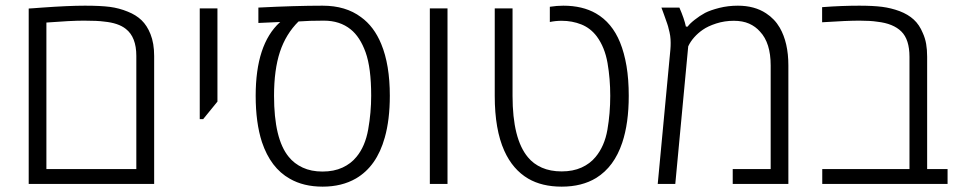

<svg xmlns="http://www.w3.org/2000/svg" viewBox="-20 -660 3440 689"><path d="M83 0V-629.4Q86.9 -629.4 99.1 -630.4Q111.3 -631.3 131.3 -632.8Q178.2 -636.2 216.6 -637.9Q254.9 -639.6 284.7 -639.6Q340.8 -639.6 374.3 -635.3Q407.7 -630.9 438.5 -618.2Q468.3 -606.4 488 -587.4Q507.8 -568.4 520 -537.6Q533.2 -504.9 533.2 -459V0ZM146.5 -53.2H469.2V-459.5Q469.2 -526.9 431.6 -556.2Q404.8 -577.6 354 -582.5Q330.1 -585.9 281.2 -585.9Q233.9 -585.9 146.5 -579.1Z M696.8 -232.4V-629.9H760.3V-295.4L709 -232.4Z M1137.7 9.8Q1069.3 9.8 1020 -18.6Q951.2 -57.1 919.9 -150.4Q897.5 -219.7 897.5 -316.4Q897.5 -500.5 983.9 -579.6L985.8 -581.1L907.2 -577.6V-632.8Q973.6 -636.2 1031.2 -637.9Q1088.9 -639.6 1137.7 -639.6Q1220.7 -639.6 1275.4 -598.6Q1322.3 -564.9 1348.1 -502Q1378.9 -427.7 1378.9 -316.4Q1378.9 -230.5 1360.8 -166.5Q1332 -63 1257.3 -19.5Q1206.5 9.8 1137.7 9.8ZM1137.2 -44.4Q1178.2 -44.4 1209 -58.6Q1239.7 -72.8 1259.3 -97.2Q1290.5 -134.8 1301.3 -195.6Q1312 -256.3 1312 -316.4Q1312 -416.5 1292 -472.2Q1272 -527.8 1238.3 -554.7Q1199.7 -585.9 1142.1 -585.9Q1113.3 -585.9 1092.8 -585.2Q1072.3 -584.5 1051.3 -583Q1005.9 -538.1 984.6 -473.9Q963.4 -409.7 963.4 -316.4Q963.4 -161.1 1016.1 -97.2Q1035.6 -72.8 1066.2 -58.6Q1096.7 -44.4 1137.2 -44.4Z M1522.5 0V-629.9H1585.9V0Z M1995.6 9.8Q1924.8 9.8 1875.5 -19Q1819.8 -51.8 1789.6 -119.1Q1755.4 -195.3 1755.4 -315.9V-629.9H1819.3V-315.9Q1819.3 -161.6 1874.5 -95.7Q1894 -71.8 1924.6 -58.3Q1955.1 -44.9 1995.6 -44.9Q2036.1 -44.9 2066.9 -58.8Q2097.7 -72.8 2117.2 -96.7Q2149.4 -135.3 2159.7 -194.3Q2169.9 -253.4 2169.9 -315.9Q2169.9 -377 2160.2 -433.6Q2150.4 -490.2 2121.6 -529.3Q2099.1 -559.1 2066.2 -572.3Q2033.2 -585.4 1995.6 -585.4Q1974.1 -585.4 1953.1 -581.1V-635.7Q1978.5 -639.6 2001.5 -639.6Q2070.3 -639.6 2118.7 -611.8Q2176.3 -578.6 2205.1 -507.8Q2220.2 -470.7 2228.3 -422.9Q2236.3 -375 2236.3 -315.9Q2236.3 -217.8 2212.9 -147.9Q2184.1 -61.5 2119.6 -21.5Q2068.4 9.8 1995.6 9.8Z M2340.3 0 2385.7 -481.9Q2386.2 -488.8 2386.5 -494.6Q2386.7 -500.5 2386.7 -506.3Q2386.7 -519.5 2385 -531.5Q2383.3 -543.5 2378.9 -559.1Q2378.4 -563 2374.5 -574.5Q2370.6 -585.9 2366.5 -597.2Q2362.3 -608.4 2361.8 -610.4Q2359.9 -616.2 2357.7 -621.6Q2355.5 -627 2353.5 -632.8H2418Q2435.5 -592.8 2441.4 -564.5H2447.8Q2454.1 -574.2 2472.7 -588.9Q2491.2 -603.5 2510.3 -613.8Q2529.3 -623.5 2561 -631.6Q2592.8 -639.6 2627.9 -639.6Q2687.5 -639.6 2729 -612.3Q2759.8 -592.3 2778.3 -560.5Q2809.1 -506.8 2809.1 -425.3V0H2609.4V-53.2H2745.6V-425.3Q2745.6 -505.9 2707.5 -546.4Q2691.4 -564.9 2668.2 -575.2Q2645 -585.4 2613.3 -585.4Q2580.1 -585.4 2550 -575.7Q2520 -565.9 2502 -553.2Q2484.9 -541.5 2471.2 -526.1Q2457.5 -510.7 2449.7 -493.7L2403.3 0Z M2930.7 0V-53.2H3243.7V-456.1Q3243.7 -518.1 3214.6 -546.9Q3185.5 -575.7 3128.4 -582Q3104 -585.9 3064 -585.9Q3042 -585.9 3009 -584.5Q2976.1 -583 2930.2 -580.1V-634.3Q2967.8 -637.2 3001 -638.4Q3034.2 -639.6 3063.5 -639.6Q3112.8 -639.6 3145.3 -635.5Q3177.7 -631.3 3208 -620.1Q3238.8 -608.4 3259 -589.8Q3279.3 -571.3 3291.5 -541.5Q3299.8 -523.4 3303.5 -502.7Q3307.1 -481.9 3307.1 -456.5V-53.2H3380.4V0Z"/></svg>

Font: Open Sans Light
Style: Regular
Weight: 300
Designer: Monotype Design Team
Foundry: Monotype Imaging Inc.
Version: Version 3.000; ttfautohint (v1.8.4)